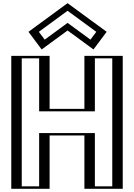

<svg xmlns="http://www.w3.org/2000/svg" viewBox="-20 -1172 832 1192"><path d="M263 -331V0H75V-825H263V-496H529V-825H717V0H529V-331ZM178.5 -976 246.5 -885 399.5 -997 552.5 -885 620.5 -976 399.5 -1138ZM248 -346V-15H90V-810H248V-481H544V-810H702V-15H544V-346ZM199.6 -972.9 399.5 -1119.4 599.4 -972.9 549.4 -905.9 399.5 -1015.6 249.6 -905.9ZM248 -346H544V-15H702V-810H544V-481H248V-810H90V-15H248ZM199.6 -972.9 249.6 -905.9 399.5 -1015.6 549.4 -905.9 599.4 -972.9 399.5 -1119.4ZM263 -331H529V0H717V-825H529V-496H263V-825H75V0H263ZM178.5 -976 399.5 -1138 620.5 -976 552.5 -885 399.5 -997 246.5 -885ZM223 -346V-15H115V-810H223V-481H569V-810H677V-15H569V-346ZM221.2 -974.4 399.5 -1105.1 577.8 -974.4 541.5 -925.9 399.5 -1029.9 257.5 -925.9ZM288 -331H504V0H742V-825H504V-496H288V-825H50V0H288ZM156.8 -974.5 238.7 -865 399.5 -982.7 560.3 -865 642.2 -974.5 399.5 -1152.3Z"/></svg>

Font: Hussar Outliner
Style: Regular
Weight: 700
Foundry: Cannot Into Space Fonts
Version: Version 0.92